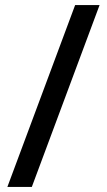

<svg xmlns="http://www.w3.org/2000/svg" viewBox="-20 -734 420 754"><path d="M371 -714 105 0H9L275 -714Z"/></svg>

Font: Noto Sans New Tai Lue Medium
Style: Regular
Weight: 500
Version: Version 2.003